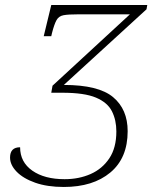

<svg xmlns="http://www.w3.org/2000/svg" viewBox="-20 -734 638 764"><path d="M234 10Q168 10 120 -7Q72 -24 46 -51Q20 -78 20 -107Q20 -148 60 -148Q60 -89 108.5 -55Q157 -21 237 -21Q294 -21 340.5 -41.5Q387 -62 415 -104Q443 -146 443 -211Q443 -256 425.5 -291Q408 -326 362 -345.5Q316 -365 228 -365H184L189 -393L497 -677H292Q252 -677 233 -673.5Q214 -670 205 -654Q196 -638 187 -603L184 -590H154L184 -714H566L563 -697L234 -396Q372 -396 430 -347.5Q488 -299 488 -212Q488 -105 419 -47.5Q350 10 234 10Z"/></svg>

Font: Noto Serif ExtraLight
Style: Italic
Weight: 200
Italic angle: -12°
Designer: Monotype Design Team
Foundry: Monotype Imaging Inc.
Version: Version 2.014; ttfautohint (v1.8.4.7-5d5b)